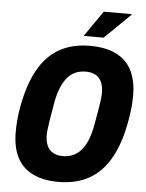

<svg xmlns="http://www.w3.org/2000/svg" viewBox="-59 -928 753 987"><g transform="rotate(5 317.0 -434.0)"><path d="M279 12Q201 12 147 -14.5Q93 -41 66 -93.5Q39 -146 39 -225Q39 -253 41.5 -284.5Q44 -316 50 -350Q71 -469 114 -546.5Q157 -624 223.5 -661.5Q290 -699 381 -699Q461 -699 515 -673Q569 -647 596.5 -594.5Q624 -542 624 -462Q624 -435 621 -403.5Q618 -372 612 -338Q592 -219 548.5 -141Q505 -63 438 -25.5Q371 12 279 12ZM291 -122Q322 -122 346.5 -134Q371 -146 389 -168.5Q407 -191 419.5 -224Q432 -257 439 -299Q447 -343 452 -371.5Q457 -400 459 -417Q461 -434 462 -444.5Q463 -455 463 -463Q463 -496 453 -518.5Q443 -541 423 -553Q403 -565 371 -565Q340 -565 315.5 -553.5Q291 -542 273 -519Q255 -496 242.5 -463.5Q230 -431 223 -389Q215 -345 210.5 -316.5Q206 -288 203.5 -270.5Q201 -253 200 -243Q199 -233 199 -225Q199 -192 209 -169Q219 -146 239.5 -134Q260 -122 291 -122ZM344 -747 436 -880H579V-876L447 -747Z"/></g></svg>

Font: Archivo Condensed ExtraBold
Style: Italic
Weight: 800
Width: 3
Italic angle: -10°
Designer: Hector Gatti
Foundry: Omnibus-Type
Version: Version 2.001